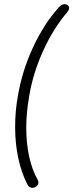

<svg xmlns="http://www.w3.org/2000/svg" viewBox="-20 -762 349 914"><path d="M134 132Q126 132 119.5 127.5Q113 123 110 115Q82 61 67 -9Q52 -79 52 -157Q52 -233 65 -305Q85 -423 136 -534Q187 -645 258 -725Q272 -742 288 -742Q294 -742 300 -739Q309 -733 309 -723Q309 -715 301 -705Q235 -628 186.5 -522.5Q138 -417 119 -305Q105 -224 105 -155Q105 -80 119 -16Q133 48 160 95Q163 100 163 106Q163 121 147 129Q140 132 134 132Z"/></svg>

Font: Kodchasan ExtraLight
Style: Italic
Weight: 275
Italic angle: -10°
Version: Version 1.000; ttfautohint (v1.6)